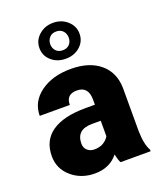

<svg xmlns="http://www.w3.org/2000/svg" viewBox="-147 -884 825 987"><g transform="rotate(-20 265.5 -391.0)"><path d="M152.3 -692.9Q152.3 -734.9 184.3 -763.4Q216.3 -792 262.2 -792Q307.6 -792 339.6 -763.4Q371.6 -734.9 371.6 -692.9Q371.6 -651.4 340.1 -623.5Q308.6 -595.7 262.2 -595.7Q215.3 -595.7 183.8 -623.5Q152.3 -651.4 152.3 -692.9ZM262.2 -642.1Q285.6 -642.1 299.1 -656.7Q312.5 -671.4 312.5 -692.9Q312.5 -714.4 299.1 -729.5Q285.6 -744.6 262.2 -744.6Q238.3 -744.6 224.9 -729.5Q211.4 -714.4 211.4 -692.9Q211.4 -671.4 224.9 -656.7Q238.3 -642.1 262.2 -642.1ZM343.8 0Q335 -16.1 328.1 -47.4Q282.7 9.8 201.2 9.8Q126.5 9.8 74.2 -35.4Q22 -80.6 22 -148.9Q22 -234.9 85.4 -278.8Q148.9 -322.8 270 -322.8H320.8V-350.6Q320.8 -423.3 257.8 -423.3Q199.2 -423.3 199.2 -365.7H34.7Q34.7 -442.4 99.9 -490.2Q165 -538.1 266.1 -538.1Q367.2 -538.1 425.8 -488.8Q484.4 -439.5 485.8 -353.5V-119.6Q486.8 -46.9 508.3 -8.3V0ZM240.7 -107.4Q271.5 -107.4 291.7 -120.6Q312 -133.8 320.8 -150.4V-234.9H272.9Q187 -234.9 187 -157.7Q187 -135.3 202.1 -121.3Q217.3 -107.4 240.7 -107.4Z"/></g></svg>

Font: TypoPRO Roboto
Style: Regular
Weight: 900
Designer: Google
Version: Version 2.136; 2016